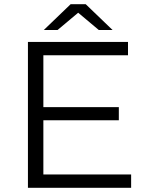

<svg xmlns="http://www.w3.org/2000/svg" viewBox="-20 -901 709 921"><path d="M188 -64H609V0H114V-700H594V-636H188V-387H550V-324H188ZM190 -757 319 -881H391L520 -757H454L355 -840L256 -757Z"/></svg>

Font: Modern
Style: Small
Weight: 400
Designer: Julieta Ulanovsky
Foundry: Julieta Ulanovsky
Version: Version 8.000